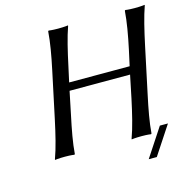

<svg xmlns="http://www.w3.org/2000/svg" viewBox="-112 -756 967 987"><g transform="rotate(-15 372.0 -262.0)"><path d="M606 -445 588 -363H266L284 -445C300 -520 317 -592 336 -645V-648C336 -648 318 -645 283 -645C249 -645 233 -648 233 -648L230 -645C226 -588 214 -520 198 -445L146 -200C130 -125 113 -54 93 0V3C93 3 111 0 146 0C180 0 196 3 196 3L199 0C203 -57 216 -125 232 -200L257 -321H579L554 -200C538 -125 521 -54 501 0V3C501 3 519 0 554 0C588 0 604 3 604 3L607 0C611 -57 624 -125 640 -200L692 -445C708 -520 725 -592 744 -645V-648C744 -648 726 -645 691 -645C657 -645 641 -648 641 -648L638 -645C634 -588 622 -520 606 -445ZM659 -28 559 124H602L702 -28Z"/></g></svg>

Font: Libertinus Sans
Style: Italic
Weight: 400
Italic angle: -12°
Designer: Philipp H. Poll, Khaled Hosny
Foundry: Caleb Maclennan
Version: Version 7.050;RELEASE